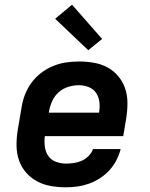

<svg xmlns="http://www.w3.org/2000/svg" viewBox="-20 -790 640 818"><path d="M261 8Q228 8 196.5 2.5Q165 -3 138 -17.5Q111 -32 91 -55Q71 -78 61 -107Q51 -136 50.5 -168Q50 -200 55 -233L72 -333Q76 -360 86.5 -387Q97 -414 114.5 -438Q132 -462 156 -480Q180 -498 207 -509Q234 -520 261.5 -524Q289 -528 317 -528Q349 -528 380.5 -522.5Q412 -517 438.5 -502.5Q465 -488 484.5 -464.5Q504 -441 513.5 -412Q523 -383 523 -351Q523 -319 518 -287L505 -210H171Q168 -187 171 -165Q174 -143 185.5 -126Q197 -109 217.5 -101Q238 -93 261 -93Q277 -93 294.5 -95.5Q312 -98 328 -105Q344 -112 357.5 -125.5Q371 -139 376 -155H494Q488 -131 476 -107.5Q464 -84 446 -64.5Q428 -45 405.5 -30.5Q383 -16 359 -7.5Q335 1 310 4.5Q285 8 261 8ZM188 -310H402Q406 -333 403.5 -355Q401 -377 389.5 -394Q378 -411 358 -419Q338 -427 316 -427Q294 -427 271 -420Q248 -413 230.5 -397.5Q213 -382 203 -360.5Q193 -339 189 -317ZM356 -576 215 -710 287 -770 415 -624Z"/></svg>

Font: Iosevka SS04 Extended Oblique
Style: Bold
Weight: 700
Width: 7
Italic angle: -9°
Monospace: yes
Designer: Belleve Invis
Foundry: Belleve Invis
Version: Version 19.0.0; ttfautohint (v1.8.4)